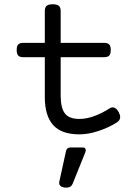

<svg xmlns="http://www.w3.org/2000/svg" viewBox="-20 -610 640 887"><path d="M260.3 -558.6V-412.1H460.9Q477.5 -412.1 484.6 -404.5Q491.7 -397 491.7 -378.9Q491.7 -360.8 484.6 -353.3Q477.5 -345.7 460.9 -345.7H260.3V-168Q260.3 -112.3 279.5 -86.4Q298.8 -60.5 346.7 -60.5Q379.4 -60.5 415.5 -73.7Q451.7 -86.9 485.4 -108.9Q492.2 -113.8 500.5 -113.8Q517.1 -113.8 528.8 -91.3Q535.2 -78.6 535.2 -69.3Q535.2 -53.7 519 -43.9Q481 -20 434.1 -4.6Q387.2 10.7 346.7 10.7Q263.7 10.7 225.3 -32.5Q187 -75.7 187 -161.6V-345.7H87.9Q71.3 -345.7 64.2 -353.3Q57.1 -360.8 57.1 -378.9Q57.1 -397 64.2 -404.5Q71.3 -412.1 87.9 -412.1H187V-558.6Q187 -575.7 195.3 -583Q203.6 -590.3 223.6 -590.3Q243.7 -590.3 252 -583Q260.3 -575.7 260.3 -558.6ZM253.4 234.9Q253.4 232.9 254.4 227.1L285.2 86.9Q289.1 71.3 305.7 71.3H362.3Q376 71.3 376 84Q376 89.8 373 96.2L315.9 238.3Q308.6 256.8 287.1 256.8Q270 256.8 261.7 251Q253.4 245.1 253.4 234.9Z"/></svg>

Font: Courier Prime
Style: Regular
Weight: 400
Designer: Alan Dague-Greene, Quote-Unquote Apps
Foundry: Quote-Unquote Apps
Version: Version 3.018